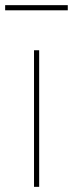

<svg xmlns="http://www.w3.org/2000/svg" viewBox="-56 -725 283 745"><path d="M76 0V-530H96V0ZM-36 -685V-705H207V-685Z"/></svg>

Font: Georama Thin
Style: Regular
Weight: 100
Designer: Jean-Baptiste Levee
Foundry: Production Type
Version: Version 1.000